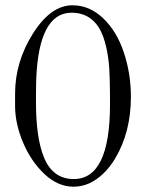

<svg xmlns="http://www.w3.org/2000/svg" viewBox="-20 -693 552 726"><path d="M37 -338Q37 -459 104.5 -566Q172 -673 254 -673Q319 -673 370.5 -623.5Q422 -574 448.5 -494Q475 -414 475 -327Q475 -193 415 -93Q375 -27 318 0Q289 13 258 13Q199 13 148 -35Q97 -83 67 -154.5Q37 -226 37 -293ZM259 -16Q396 -16 396 -299Q396 -418 391 -459Q381 -545 353 -590Q317 -645 251 -645Q127 -645 117 -394Q116 -358 116 -307Q116 -174 145 -101Q178 -16 259 -16Z"/></svg>

Font: Cardo
Style: Regular
Weight: 400
Designer: David J. Perry
Foundry: David J. Perry
Version: Version 1.0451